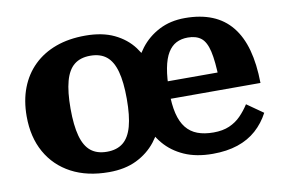

<svg xmlns="http://www.w3.org/2000/svg" viewBox="-64 -659 1158 780"><g transform="rotate(-10 515.0 -269.5)"><path d="M625 -267Q625 -214 634 -177Q643 -140 661.5 -117Q680 -94 708 -83.5Q736 -73 774 -73Q812 -73 839.5 -85Q867 -97 887 -117.5Q907 -138 923 -163L990 -116Q969 -76 936.5 -47Q904 -18 859 -3Q814 12 756 12Q688 12 638.5 -10Q589 -32 556.5 -70.5Q524 -109 508 -159.5Q492 -210 492 -266Q492 -320 508 -371Q524 -422 555 -462.5Q586 -503 632.5 -527Q679 -551 739 -551Q803 -551 851 -531.5Q899 -512 931 -472.5Q963 -433 979 -374.5Q995 -316 996 -238H547V-310H856L833 -281Q831 -357 821.5 -398Q812 -439 791.5 -455Q771 -471 737 -471Q710 -471 689.5 -460.5Q669 -450 654.5 -426.5Q640 -403 632.5 -363.5Q625 -324 625 -267ZM584 -269Q584 -216 568.5 -165.5Q553 -115 521.5 -75Q490 -35 442 -11.5Q394 12 328 12Q238 12 173 -22.5Q108 -57 72.5 -120Q37 -183 37 -269Q37 -334 57 -386Q77 -438 115 -475Q153 -512 206.5 -531.5Q260 -551 328 -551Q398 -551 447 -527.5Q496 -504 526 -464Q556 -424 570 -373.5Q584 -323 584 -269ZM218 -269Q218 -200 230 -156Q242 -112 267.5 -91.5Q293 -71 334 -71Q375 -71 400.5 -91.5Q426 -112 438 -155.5Q450 -199 450 -269Q450 -338 438 -382Q426 -426 400.5 -446.5Q375 -467 334 -467Q293 -467 267.5 -446.5Q242 -426 230 -382Q218 -338 218 -269Z"/></g></svg>

Font: Roboto Serif
Style: Bold
Weight: 700
Designer: Greg Gazdowicz
Foundry: Commercial Type
Version: Version 1.008